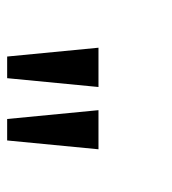

<svg xmlns="http://www.w3.org/2000/svg" viewBox="8 -965 486 542"><g transform="rotate(90 251.0 -694.0)"><path d="M225.6 -729 200.7 -471.2H139.6L114.7 -729ZM401.4 -729 376.5 -471.2H315.9L291 -729ZM249 -622.1ZM271.5 -917Z"/></g></svg>

Font: Noto Sans Bengali UI
Style: Regular
Weight: 400
Designer: Monotype Design Team
Foundry: Monotype Imaging Inc.
Version: Version 1.03 uh